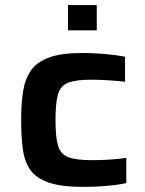

<svg xmlns="http://www.w3.org/2000/svg" viewBox="-20 -726 570 754"><path d="M308 8Q221 8 171.5 -9Q122 -26 99 -59Q76 -92 69.5 -141.5Q63 -191 63 -256Q63 -318 70.5 -366.5Q78 -415 101.5 -449Q125 -483 173.5 -500.5Q222 -518 304 -518Q346 -518 392 -514Q438 -510 471 -503V-405Q447 -408 409.5 -410.5Q372 -413 339 -413Q276 -413 246 -400.5Q216 -388 207 -353.5Q198 -319 198 -255Q198 -189 207.5 -155Q217 -121 247.5 -109Q278 -97 341 -97Q371 -97 407 -99Q443 -101 476 -106V-7Q445 0 398 4Q351 8 308 8ZM247 -607V-706H360V-607Z"/></svg>

Font: Saira Expanded SemiBold
Style: Regular
Weight: 600
Width: 7
Designer: Hector Gatti with collaboration of the Omnibus-Type team
Foundry: Omnibus-Type
Version: Version 1.100; ttfautohint (v1.8.3)